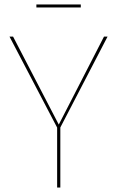

<svg xmlns="http://www.w3.org/2000/svg" viewBox="-20 -846 528 866"><path d="M344.4 -812.4V-826H144.1V-812.4ZM465.1 -680.8H449L245.1 -284.1L39 -680.8H22.9L237.7 -270.6V0H252.1V-271Z"/></svg>

Font: Fira Sans Hair
Style: Regular
Weight: 100
Designer: bBox Type GmbH & Carrois Corporate GbR & Edenspiekermann AG
Foundry: bBox Type GmbH & Carrois Corporate GbR & Edenspiekermann AG
Version: Version 4.300;PS 004.300;hotconv 1.0.88;makeotf.lib2.5.64775